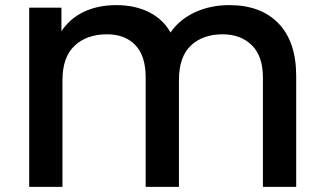

<svg xmlns="http://www.w3.org/2000/svg" viewBox="-20 -730 1265 750"><path d="M1137 -433V0H1007V-428Q1007 -511 963.5 -553.5Q920 -596 850 -596Q772 -596 725.5 -552Q679 -508 679 -417V0H549V-428Q549 -512 508.5 -554Q468 -596 398 -596Q319 -596 271.5 -551.5Q224 -507 224 -417V0H94V-700H220V-608Q252 -657 307 -683.5Q362 -710 434 -710Q508 -710 563 -682Q618 -654 646 -603Q681 -654 741.5 -682Q802 -710 876 -710Q999 -710 1068 -638.5Q1137 -567 1137 -433Z"/></svg>

Font: Montserrat Alternates SemiBold
Style: Regular
Weight: 600
Designer: Julieta Ulanovsky
Foundry: Julieta Ulanovsky
Version: Version 7.200